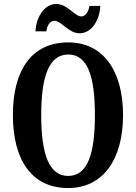

<svg xmlns="http://www.w3.org/2000/svg" viewBox="-20 -939 686 969"><path d="M382 -771C440 -771 483 -834 486 -909H431C428 -882 412 -856 391 -856C356 -856 321 -919 264 -919C205 -919 163 -855 159 -781H214C217 -808 231 -834 254 -834C291 -834 325 -771 382 -771ZM324 10C502 10 601 -137 601 -358C601 -580 502 -725 325 -725C136 -725 45 -580 45 -359C45 -137 136 10 324 10ZM324 -51C226 -51 188 -165 188 -358C188 -551 226 -664 325 -664C423 -664 459 -551 459 -358C459 -165 423 -51 324 -51Z"/></svg>

Font: Noto Serif Bengali ExtraCondensed
Style: Regular
Weight: 400
Width: 2
Designer: Juan Bruce, Universal Thirst, Indian Type Foundry and the Monotype Design Team.
Foundry: Monotype Imaging Inc.
Version: Version 2.003